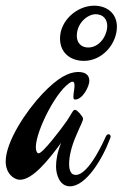

<svg xmlns="http://www.w3.org/2000/svg" viewBox="-54 -649 431 675"><path d="M333 -162C334 -164 335 -167 335 -169C335 -174 331 -177 327 -177C324 -177 321 -175 318 -169C315 -163 260 -34 212 -34C193 -34 189 -55 189 -73C189 -99 197 -134 214 -173C229 -209 238 -223 238 -232C238 -239 217 -263 210 -263C202 -263 198 -249 181 -224C161 -195 96 -110 82 -110C76 -110 72 -118 72 -132C72 -189 148 -340 199 -362C206 -362 208 -358 208 -348C208 -337 204 -320 204 -309C204 -303 205 -299 210 -299C237 -299 260 -346 260 -364C260 -381 252 -396 220 -396C186 -395 148 -375 95 -319C38 -259 -34 -151 -34 -81C-34 -39 -5 -17 16 -17C61 -17 117 -87 161 -147C147 -112 143 -85 143 -64C143 -36 155 6 192 6C248 6 306 -89 333 -162ZM157 -514C157 -462 195 -435 241 -435C306 -435 357 -495 357 -555C357 -602 322 -629 277 -629C217 -629 157 -577 157 -514ZM282 -599C310 -599 323 -580 323 -558C323 -525 297 -482 256 -482C232 -482 216 -498 216 -523C216 -569 255 -599 282 -599Z"/></svg>

Font: Mervale Script
Style: Regular
Weight: 400
Designer: Astigmatic (AOETI)
Foundry: Astigmatic (AOETI)
Version: Version 1.000